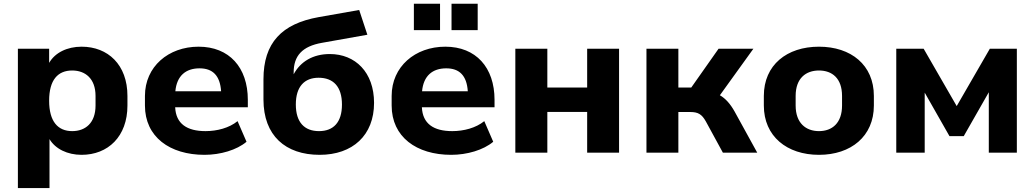

<svg xmlns="http://www.w3.org/2000/svg" viewBox="-20 -792 5367 996"><path d="M236.8 183.6V-70.3C267.1 -19.5 329.6 11.2 403.3 11.2C540 11.2 641.1 -83.5 641.1 -244.6V-294.4C641.1 -456.1 540 -549.8 403.3 -549.8C328.1 -549.8 265.1 -518.6 234.9 -465.8V-539.1H72.8V183.6ZM354.5 -111.8C280.3 -111.8 234.9 -161.6 234.9 -269.5C234.9 -377.9 280.3 -426.3 354.5 -426.3C422.4 -426.3 475.6 -384.3 475.6 -294.4V-244.6C475.6 -153.3 422.4 -111.8 354.5 -111.8Z M1041 11.2C1123 11.2 1208 -13.7 1258.8 -56.6L1212.4 -163.6C1168.5 -127.9 1105.5 -111.8 1046.4 -111.8C949.7 -111.8 892.6 -149.9 888.7 -235.4H1265.6V-273.9C1265.6 -442.4 1168.9 -549.8 1010.3 -549.8C853.5 -549.8 731.9 -446.3 731.9 -294.4V-244.6C731.9 -82 860.4 11.2 1041 11.2ZM1015.1 -437.5C1083 -437.5 1121.6 -400.4 1127 -318.4H889.6C897 -398.9 943.8 -437.5 1015.1 -437.5Z M1638.2 11.2C1809.6 11.2 1920.4 -90.3 1920.4 -258.3C1920.4 -417 1823.2 -511.7 1690.9 -511.7C1604 -511.7 1538.6 -472.7 1503.4 -406.7V-416.5C1503.4 -502.4 1547.9 -551.8 1649.9 -569.8L1885.7 -611.8L1843.3 -740.2L1632.8 -703.1C1441.9 -668.9 1346.7 -570.3 1346.7 -380.4V-275.9C1346.7 -88.4 1460.9 11.2 1638.2 11.2ZM1634.8 -111.8C1559.6 -111.8 1514.6 -157.2 1514.6 -250C1514.6 -343.3 1559.6 -388.7 1632.8 -388.7C1708.5 -388.7 1753.9 -343.3 1753.9 -249.5C1753.9 -157.2 1709.5 -111.8 1634.8 -111.8Z M2320.8 11.2C2402.8 11.2 2487.8 -13.7 2538.6 -56.6L2492.2 -163.6C2448.2 -127.9 2385.3 -111.8 2326.2 -111.8C2229.5 -111.8 2172.4 -149.9 2168.5 -235.4H2545.4V-273.9C2545.4 -442.4 2448.7 -549.8 2290 -549.8C2133.3 -549.8 2011.7 -446.3 2011.7 -294.4V-244.6C2011.7 -82 2140.1 11.2 2320.8 11.2ZM2294.9 -437.5C2362.8 -437.5 2401.4 -400.4 2406.7 -318.4H2169.4C2176.8 -398.9 2223.6 -437.5 2294.9 -437.5ZM2262.7 -635.7V-772.5H2127V-635.7ZM2458 -635.7V-772.5H2322.3V-635.7Z M2819.3 0V-211.4H3025.9V0H3191.4V-539.1H3025.9V-337.9H2819.3V-539.1H2653.3V0Z M3499 0V-210.9H3561C3601.1 -210.9 3620.6 -199.7 3641.6 -162.1L3730 0H3908.2L3790.5 -213.9C3768.6 -252.9 3744.1 -280.8 3714.4 -297.9L3888.2 -539.1H3707.5L3565.9 -337.9H3499V-539.1H3333.5V0Z M4228.5 11.2C4394.5 11.2 4513.2 -85 4513.2 -244.6V-294.4C4513.2 -455.1 4394.5 -549.8 4228.5 -549.8C4062 -549.8 3942.4 -455.1 3942.4 -294.4V-244.6C3942.4 -85 4062 11.2 4228.5 11.2ZM4228.5 -111.8C4160.6 -111.8 4107.4 -153.3 4107.4 -244.6V-294.4C4107.4 -386.2 4160.6 -426.3 4228.5 -426.3C4296.9 -426.3 4348.1 -385.7 4348.1 -294.4V-244.6C4348.1 -153.8 4296.9 -111.8 4228.5 -111.8Z M4776.9 0V-311.5L4905.3 -85.9H4979.5L5109.4 -313.5V0H5254.9V-539.1H5114.7L4942.9 -241.7L4771.5 -539.1H4629.4V0Z"/></svg>

Font: Winston ExtraBold
Style: Regular
Weight: 800
Designer: Vernon Adams, Kim Jin-seong, David Berlow, Cristiano Sobral
Foundry: The Winston Project Authors
Version: Version 3.004